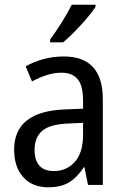

<svg xmlns="http://www.w3.org/2000/svg" viewBox="-20 -786 529 816"><path d="M285 -766Q268 -732 243 -692Q218 -652 193 -618V-606H248Q281 -633 324 -680Q367 -727 386 -757V-766ZM333 -213Q333 -137 298 -98Q263 -59 209 -59Q127 -59 127 -150Q127 -202 159.5 -230Q192 -258 270 -261L333 -264ZM89 -504 116 -440Q146 -456 177.5 -466.5Q209 -477 242 -477Q287 -477 310 -449.5Q333 -422 333 -358V-324L257 -321Q40 -313 40 -150Q40 -77 78.5 -33.5Q117 10 185 10Q239 10 273.5 -11Q308 -32 336 -75H339L354 0H417V-364Q417 -546 251 -546Q205 -546 163.5 -534.5Q122 -523 89 -504Z"/></svg>

Font: Noto Sans UI SemiCondensed
Style: Regular
Weight: 400
Width: 4
Designer: Monotype Design Team
Foundry: Monotype Imaging Inc.
Version: 1.001